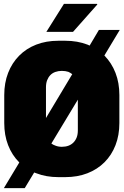

<svg xmlns="http://www.w3.org/2000/svg" viewBox="-20 -907 640 994"><path d="M282 10Q219 10 168 -10Q162 -12 157 -14L108 67H0L80 -66Q79 -67 79 -67Q42 -104 22 -155.5Q2 -207 2 -270V-415Q2 -478 22 -529.5Q42 -581 79 -618.5Q116 -656 167.5 -676Q219 -696 282 -696H318Q381 -696 433 -676Q438 -674 444 -671L492 -752H600L520 -619Q521 -619 521 -619Q558 -581 578 -529.5Q598 -478 598 -415V-270Q598 -207 578 -155.5Q558 -104 521 -67Q484 -30 432.5 -10Q381 10 318 10ZM220 -742 311 -887H482L484 -884L358 -742ZM218 -296 354 -523Q345 -530 334 -535Q319 -540 300 -540Q282 -540 266.5 -534.5Q251 -529 240.5 -518Q230 -507 224 -491.5Q218 -476 218 -455ZM300 -147Q319 -147 334 -152.5Q349 -158 360 -169Q371 -180 377 -195.5Q383 -211 383 -232V-391L246 -164Q255 -157 267 -153Q282 -147 300 -147Z"/></svg>

Font: Chivo Mono Medium Black
Style: Regular
Weight: 900
Monospace: yes
Version: Version 1.008